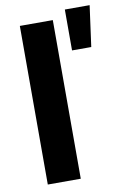

<svg xmlns="http://www.w3.org/2000/svg" viewBox="-87 -816 560 867"><g transform="rotate(-10 193.5 -382.5)"><path d="M211.6 -727.3H60.4V0H211.6ZM273.4 -577.4H361.5L387.1 -764.9H273.4Z"/></g></svg>

Font: Margiela Sans
Style: Bold
Weight: 700
Designer: Stefan Endress, Andreas Faust
Version: Version 1.100;FEAKit 1.0